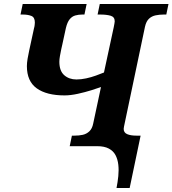

<svg xmlns="http://www.w3.org/2000/svg" viewBox="-20 -734 866 964"><path d="M565 210Q571 180 574 150Q577 120 574 93Q571 66 560 45Q549 24 526.5 12Q504 0 469 0H330L341 -53H354Q376 -53 395 -57Q414 -61 428.5 -74.5Q443 -88 448 -114L487 -297Q471 -291 439 -281Q407 -271 370.5 -263Q334 -255 304 -255Q214 -255 164.5 -290.5Q115 -326 115 -402Q115 -418 118.5 -439Q122 -460 126.5 -480Q131 -500 133 -510L151 -593Q153 -599 154 -608Q155 -617 155 -621Q155 -647 137.5 -654Q120 -661 94 -661H83L94 -714H415L404 -661H393Q375 -661 358.5 -656.5Q342 -652 330 -637.5Q318 -623 311 -594L293 -511Q291 -503 287.5 -486.5Q284 -470 281 -453Q278 -436 278 -424Q278 -378 302.5 -356.5Q327 -335 364 -335Q387 -335 412.5 -340.5Q438 -346 461.5 -354.5Q485 -363 502 -370L551 -597Q553 -608 554.5 -615.5Q556 -623 556 -627Q556 -649 535.5 -655Q515 -661 483 -661H470L481 -714H826L815 -661H802Q781 -661 761.5 -657Q742 -653 728 -640Q714 -627 708 -600L605 -110Q604 -105 602.5 -98Q601 -91 601 -87Q601 -68 618.5 -60.5Q636 -53 665 -53H686L631 210Z"/></svg>

Font: Noto Serif
Style: Italic
Weight: 400
Italic angle: -12°
Designer: Monotype Design Team
Foundry: Monotype Imaging Inc.
Version: Version 2.013